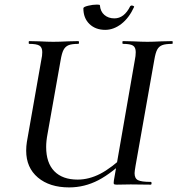

<svg xmlns="http://www.w3.org/2000/svg" viewBox="-20 -804 772 836"><path d="M94 -148Q94 -167 97 -186L160 -544Q164 -561 164 -577Q164 -598 151.5 -605.5Q139 -613 107 -613Q105 -613 105 -619Q105 -625 107 -625L151 -624Q189 -622 212 -622Q237 -622 277 -624L321 -625Q324 -625 324 -619Q324 -613 321 -613Q292 -613 278 -607Q264 -601 256.5 -586.5Q249 -572 244 -542L187 -221Q181 -190 181 -164Q181 -95 216.5 -58.5Q252 -22 318 -22Q367 -22 416 -47Q465 -72 531 -134L543 -124Q469 -51 408.5 -19.5Q348 12 281 12Q196 12 145 -31Q94 -74 94 -148ZM476 -19 567 -542Q571 -561 571 -577Q571 -598 559 -605.5Q547 -613 515 -613Q513 -613 513 -619Q513 -625 515 -625L559 -624Q599 -622 622 -622Q644 -622 684 -624L730 -625Q732 -625 732 -619Q732 -613 730 -613Q701 -613 686.5 -607.5Q672 -602 664.5 -588Q657 -574 652 -544L570 -81Q566 -57 566 -50Q566 -27 581 -19.5Q596 -12 636 -12Q640 -12 640 -6Q640 0 636 0L549 -1L488 0Q478 0 476 -3Q474 -6 476 -19ZM343 -768Q343 -774 363.5 -779Q384 -784 402 -784Q415 -784 415 -781Q417 -754 434.5 -739Q452 -724 478 -724Q521 -724 547 -777Q550 -780 553 -780Q557 -780 561 -778Q565 -776 564 -774Q542 -726 508.5 -700Q475 -674 438 -674Q396 -674 369.5 -699.5Q343 -725 343 -768Z"/></svg>

Font: Cormorant Infant SemiBold
Style: Italic
Weight: 600
Italic angle: -10°
Designer: Christian Thalmann (Catharsis Fonts)
Foundry: Catharsis Fonts
Version: Version 4.000